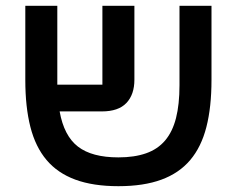

<svg xmlns="http://www.w3.org/2000/svg" viewBox="-20 -628 813 660"><path d="M387 12Q300 12 239 -10.5Q178 -33 140 -78Q102 -123 84.5 -191.5Q67 -260 67 -353V-608H177V-337H332V-608H442V-354Q442 -303 414.5 -274Q387 -245 330 -245H185Q200 -161 248 -124Q296 -87 387 -87Q442 -87 482 -101Q522 -115 547.5 -145Q573 -175 585 -222Q597 -269 597 -335V-608H707V-353Q707 -260 689.5 -191.5Q672 -123 634 -78Q596 -33 535 -10.5Q474 12 387 12Z"/></svg>

Font: IBM Plex Sans Hebrew Medium
Style: Regular
Weight: 500
Designer: Mike Abbink, Paul van der Laan, Pieter van Rosmalen, Yanek Iontef
Foundry: Bold Monday
Version: Version 1.2